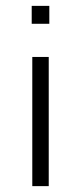

<svg xmlns="http://www.w3.org/2000/svg" viewBox="-20 -634 276 654"><path d="M146 -440V0H90V-440ZM148 -614V-553H88V-614Z"/></svg>

Font: Linear
Style: Regular
Weight: 400
Designer: Braydon G. Fuller
Foundry: Braydon G. Fuller
Version: Version 1.000;PS 001.000;hotconv 1.0.38